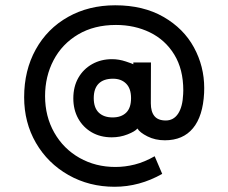

<svg xmlns="http://www.w3.org/2000/svg" viewBox="-20 -610 873 734"><path d="M418 104Q320.8 104 241.7 59.1Q162.6 14.2 117.4 -63.7Q72.3 -141.6 72.3 -238.3Q72.3 -340.8 116.5 -420.7Q160.6 -500.5 240 -545.2Q319.3 -589.8 420.4 -589.8Q527.8 -589.8 605 -545.4Q682.1 -501 721.4 -428.7Q760.7 -356.4 760.7 -273.4Q760.7 -260.7 760.3 -254.4Q755.9 -166 717.8 -119.9Q679.7 -73.7 610.4 -73.7Q573.2 -73.7 543.7 -88.6Q514.2 -103.5 505.4 -118.7Q496.1 -107.4 467.5 -96.2Q439 -85 407.2 -85Q363.8 -85 330.6 -104.2Q297.4 -123.5 278.8 -157.2Q260.3 -190.9 260.3 -233.9Q260.3 -278.8 279.5 -312.5Q298.8 -346.2 332.5 -365Q366.2 -383.8 408.2 -383.8Q434.6 -383.8 460.9 -375Q487.3 -366.2 489.7 -364.3V-371.1H557.1L556.6 -215.3Q556.6 -183.1 570.3 -166.3Q584 -149.4 613.8 -149.4Q643.6 -149.4 660.9 -175.5Q678.2 -201.7 680.2 -250L680.7 -264.6Q680.7 -345.2 646.2 -401.4Q611.8 -457.5 553.2 -486.1Q494.6 -514.6 423.3 -514.6Q339.8 -514.6 278.6 -478.3Q217.3 -441.9 184.8 -379.9Q152.3 -317.9 152.3 -242.7Q152.3 -165 187.5 -103Q222.7 -41 284.2 -6.3Q345.7 28.3 420.9 28.3Q458 28.3 494.9 19Q531.7 9.8 571.3 -12.7L600.1 54.7Q513.2 104 418 104ZM410.6 -161.1Q443.4 -161.1 462.2 -179.2Q481 -197.3 481 -234.9Q481 -271.5 462.2 -290.3Q443.4 -309.1 412.1 -309.1Q376 -309.1 357.2 -290.3Q338.4 -271.5 338.4 -234.9Q338.4 -198.2 357.4 -179.7Q376.5 -161.1 410.6 -161.1Z"/></svg>

Font: Potro Sans Bangla SemiBold
Style: Regular
Weight: 600
Designer: Jayed Ahsan Saad
Foundry: Codepotro
Version: Potro Sans Bangla;Version 0.996;CodepotroFonts;